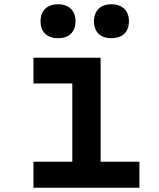

<svg xmlns="http://www.w3.org/2000/svg" viewBox="-20 -875 740 895"><path d="M136 -606V-486H317V-121H136V0H630V-121H449V-606ZM169 -776C169 -726 199 -697 251 -697C302 -697 332 -726 332 -776C332 -825 302 -855 251 -855C199 -855 169 -825 169 -776ZM418 -776C418 -726 448 -697 499 -697C551 -697 581 -726 581 -776C581 -825 551 -855 499 -855C448 -855 418 -825 418 -776Z"/></svg>

Font: Martian Mono Std Md
Style: Regular
Weight: 500
Monospace: yes
Designer: Roman Shamin
Foundry: Evil Martians
Version: Version 1.000